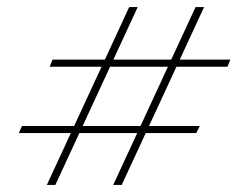

<svg xmlns="http://www.w3.org/2000/svg" viewBox="-20 -622 670 541"><path d="M629 -454 621 -434H120L128 -454ZM543 -267 533 -247H33L42 -267ZM323 -101H299L531 -602H555ZM136 -101H112L344 -602H368Z"/></svg>

Font: Playfair Display SemiBold
Style: Italic
Weight: 600
Italic angle: -14°
Designer: Claus Eggers Sørensen
Foundry: Claus Eggers Sørensen
Version: Version 1.203